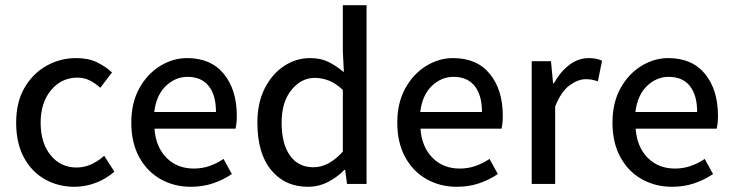

<svg xmlns="http://www.w3.org/2000/svg" viewBox="-20 -706 2811 737"><path d="M266 11Q203 11 152 -18Q101 -47 71.5 -102Q42 -157 42 -235Q42 -314 74 -369Q106 -424 158.5 -453.5Q211 -483 272 -483Q319 -483 352 -467Q385 -451 410 -428L365 -369Q345 -387 324 -397.5Q303 -408 277 -408Q216 -408 176 -360Q136 -312 136 -235Q136 -157 174.5 -110Q213 -63 274 -63Q305 -63 332 -76Q359 -89 380 -108L419 -47Q387 -19 347 -4Q307 11 266 11Z M712 11Q649 11 597 -18Q545 -47 514.5 -102.5Q484 -158 484 -235Q484 -312 515 -367.5Q546 -423 595 -453Q644 -483 698 -483Q790 -483 839.5 -422Q889 -361 889 -261Q889 -232 884 -212H573Q578 -142 619 -100.5Q660 -59 724 -59Q756 -59 784.5 -69Q813 -79 838 -96L870 -38Q838 -16 798.5 -2.5Q759 11 712 11ZM572 -276H809Q809 -341 781 -376Q753 -411 700 -411Q653 -411 616.5 -376Q580 -341 572 -276Z M1162 11Q1074 11 1021 -53Q968 -117 968 -235Q968 -312 996.5 -367.5Q1025 -423 1071 -453Q1117 -483 1170 -483Q1211 -483 1240.5 -468.5Q1270 -454 1300 -429L1296 -508V-686H1387V0H1312L1305 -54H1302Q1275 -26 1239 -7.5Q1203 11 1162 11ZM1183 -64Q1242 -64 1296 -124V-361Q1268 -387 1241.5 -397Q1215 -407 1188 -407Q1136 -407 1098.5 -360.5Q1061 -314 1061 -236Q1061 -154 1093 -109Q1125 -64 1183 -64Z M1733 11Q1670 11 1618 -18Q1566 -47 1535.5 -102.5Q1505 -158 1505 -235Q1505 -312 1536 -367.5Q1567 -423 1616 -453Q1665 -483 1719 -483Q1811 -483 1860.5 -422Q1910 -361 1910 -261Q1910 -232 1905 -212H1594Q1599 -142 1640 -100.5Q1681 -59 1745 -59Q1777 -59 1805.5 -69Q1834 -79 1859 -96L1891 -38Q1859 -16 1819.5 -2.5Q1780 11 1733 11ZM1593 -276H1830Q1830 -341 1802 -376Q1774 -411 1721 -411Q1674 -411 1637.5 -376Q1601 -341 1593 -276Z M2021 0V-471H2095L2103 -386H2106Q2131 -431 2165.5 -457Q2200 -483 2240 -483Q2270 -483 2291 -473L2275 -394Q2262 -398 2252 -400Q2242 -402 2228 -402Q2199 -402 2166.5 -378.5Q2134 -355 2111 -297V0Z M2559 11Q2496 11 2444 -18Q2392 -47 2361.5 -102.5Q2331 -158 2331 -235Q2331 -312 2362 -367.5Q2393 -423 2442 -453Q2491 -483 2545 -483Q2637 -483 2686.5 -422Q2736 -361 2736 -261Q2736 -232 2731 -212H2420Q2425 -142 2466 -100.5Q2507 -59 2571 -59Q2603 -59 2631.5 -69Q2660 -79 2685 -96L2717 -38Q2685 -16 2645.5 -2.5Q2606 11 2559 11ZM2419 -276H2656Q2656 -341 2628 -376Q2600 -411 2547 -411Q2500 -411 2463.5 -376Q2427 -341 2419 -276Z"/></svg>

Font: Narnoor
Style: Regular
Weight: 400
Designer: S. Sridhar Murthy
Foundry: SIL International
Version: Version 3.000